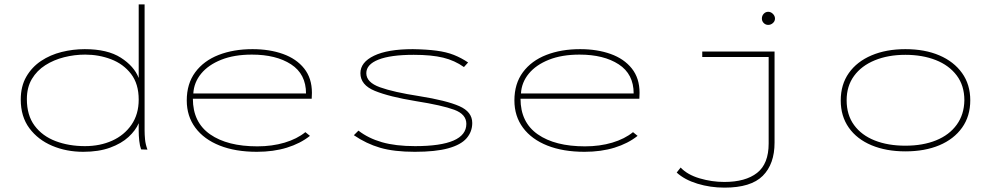

<svg xmlns="http://www.w3.org/2000/svg" viewBox="-20 -685 4540 879"><path d="M361 10Q284 10 219 -17.5Q154 -45 114.5 -98Q75 -151 75 -229Q75 -290 100.5 -334Q126 -378 168 -406Q210 -434 262 -447Q314 -460 368 -460Q472 -460 533 -421Q594 -382 615 -328V-665H642V-87Q642 -69 644 -47Q646 -25 655 0L626 -1Q620 -17 617.5 -40.5Q615 -64 615 -86.5Q615 -109 615 -121Q601 -88 568.5 -58Q536 -28 484 -9Q432 10 361 10ZM369 -16Q438 -16 493.5 -41Q549 -66 582 -114Q615 -162 615 -229Q615 -301 580 -346.5Q545 -392 489 -413.5Q433 -435 370 -435Q321 -435 273.5 -423Q226 -411 187.5 -386.5Q149 -362 126 -323.5Q103 -285 103 -231Q103 -157 138.5 -109.5Q174 -62 234.5 -39Q295 -16 369 -16Z M1156 10Q1058 10 986 -18.5Q914 -47 874.5 -100Q835 -153 835 -225Q835 -302 874 -354.5Q913 -407 981 -433.5Q1049 -460 1136 -460Q1214 -460 1275.5 -438Q1337 -416 1372.5 -371.5Q1408 -327 1408 -260Q1408 -251 1407.5 -246Q1407 -241 1407 -233H863Q863 -125 942 -70Q1021 -15 1158 -15Q1226 -15 1283 -32Q1340 -49 1378 -80L1399 -63Q1355 -28 1293.5 -9Q1232 10 1156 10ZM865 -257H1381Q1381 -346 1312.5 -390.5Q1244 -435 1133 -435Q1052 -435 993 -411.5Q934 -388 901 -348Q868 -308 865 -257Z M1879 10Q1784 10 1720.5 -8.5Q1657 -27 1600 -66L1621 -87Q1666 -52 1728.5 -34Q1791 -16 1880 -16Q2115 -16 2115 -118Q2115 -162 2059.5 -182.5Q2004 -203 1884 -222Q1762 -242 1696 -269Q1630 -296 1630 -350Q1630 -400 1692.5 -430Q1755 -460 1870 -460Q1933 -459 1978.5 -453Q2024 -447 2058 -433.5Q2092 -420 2123 -399L2104 -378Q2062 -408 2009 -421Q1956 -434 1874 -434Q1768 -434 1712.5 -412Q1657 -390 1657 -350Q1657 -308 1719.5 -285.5Q1782 -263 1899 -245Q2024 -225 2083 -199Q2142 -173 2142 -122Q2142 -82 2116 -52Q2090 -22 2032 -6Q1974 10 1879 10Z M2656 10Q2558 10 2486 -18.5Q2414 -47 2374.5 -100Q2335 -153 2335 -225Q2335 -302 2374 -354.5Q2413 -407 2481 -433.5Q2549 -460 2636 -460Q2714 -460 2775.5 -438Q2837 -416 2872.5 -371.5Q2908 -327 2908 -260Q2908 -251 2907.5 -246Q2907 -241 2907 -233H2363Q2363 -125 2442 -70Q2521 -15 2658 -15Q2726 -15 2783 -32Q2840 -49 2878 -80L2899 -63Q2855 -28 2793.5 -9Q2732 10 2656 10ZM2365 -257H2881Q2881 -346 2812.5 -390.5Q2744 -435 2633 -435Q2552 -435 2493 -411.5Q2434 -388 2401 -348Q2368 -308 2365 -257Z M3297 174Q3232 174 3173 156Q3114 138 3078 105L3096 82Q3127 115 3183 131.5Q3239 148 3296 148Q3393 148 3446 106.5Q3499 65 3499 -28V-424H3195V-449H3526V-32Q3526 66 3472 120Q3418 174 3297 174ZM3497 -571Q3485 -571 3476.5 -579.5Q3468 -588 3468 -600Q3468 -613 3476.5 -622Q3485 -631 3497 -631Q3509 -631 3518.5 -621.5Q3528 -612 3528 -600Q3528 -588 3518.5 -579.5Q3509 -571 3497 -571Z M4125 8Q4037 8 3970 -20Q3903 -48 3866 -100.5Q3829 -153 3829 -225Q3829 -298 3866 -350.5Q3903 -403 3970 -431.5Q4037 -460 4125 -460Q4214 -460 4280.5 -431.5Q4347 -403 4384.5 -350.5Q4422 -298 4422 -226Q4422 -153 4384.5 -100.5Q4347 -48 4280.5 -20Q4214 8 4125 8ZM4125 -18Q4205 -18 4265.5 -42.5Q4326 -67 4360 -114Q4394 -161 4395 -226Q4395 -293 4360 -339.5Q4325 -386 4264 -410Q4203 -434 4125 -434Q4046 -434 3985 -409Q3924 -384 3890 -337.5Q3856 -291 3856 -226Q3856 -159 3890 -112.5Q3924 -66 3984.5 -42Q4045 -18 4125 -18Z"/></svg>

Font: Inconsolata ExtraExpanded ExtraLight
Style: Regular
Weight: 200
Width: 8
Monospace: yes
Designer: Raph Levien, Cyreal, Brenton Simpson
Foundry: Raph Levien, Cyreal, Google
Version: Version 3.100; ttfautohint (v1.8.4.7-5d5b)